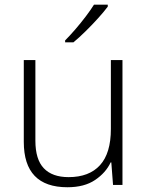

<svg xmlns="http://www.w3.org/2000/svg" viewBox="-20 -786 630 816"><path d="M500.5 -530.8V0H460.4L453.1 -95.7H450.2Q429.7 -51.8 384 -21Q338.4 9.8 266.6 9.8Q81.1 9.8 81.1 -183.1V-530.8H130.4V-188Q130.4 -108.4 166.3 -70.8Q202.1 -33.2 271.5 -33.2Q358.9 -33.2 405 -84Q451.2 -134.8 451.2 -237.8V-530.8ZM438 -766.1V-757.8Q422.4 -736.8 397.5 -709.2Q372.6 -681.6 344.7 -654.1Q316.9 -626.5 292 -606H256.8V-614.3Q276.4 -633.8 299.8 -660.9Q323.2 -688 344.5 -716.1Q365.7 -744.1 379.4 -766.1Z"/></svg>

Font: Open Sans Light
Style: Regular
Weight: 300
Designer: Monotype Design Team
Foundry: Monotype Imaging Inc.
Version: Version 3.000; ttfautohint (v1.8.4)